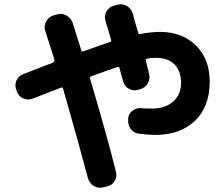

<svg xmlns="http://www.w3.org/2000/svg" viewBox="-20 -808 1040 890"><path d="M58.6 -382.8 55.7 -390.6Q46.9 -413.1 56.2 -434.6Q65.4 -456.1 86.9 -463.9Q180.7 -501 225.6 -517.6Q234.4 -521.5 232.4 -530.3Q225.6 -552.7 211.4 -597.2Q197.3 -641.6 189.9 -663.6Q182.6 -685.5 193.4 -707Q204.1 -728.5 226.6 -736.3L245.1 -741.2Q267.6 -748 287.6 -736.8Q307.6 -725.6 316.4 -703.1Q326.2 -673.8 356.4 -576.2Q358.4 -566.4 367.2 -570.3Q459 -603.5 490.2 -613.3Q497.1 -615.2 495.1 -623Q492.2 -633.8 482.9 -664.6Q473.6 -695.3 468.8 -710.9Q461.9 -734.4 473.6 -754.9Q485.4 -775.4 506.8 -781.2L524.4 -786.1Q547.9 -792 567.9 -780.3Q587.9 -768.6 594.7 -747.1Q596.7 -739.3 606 -706.5Q615.2 -673.8 620.1 -657.2Q622.1 -648.4 629.9 -650.4Q682.6 -660.2 721.7 -660.2Q824.2 -660.2 888.2 -597.2Q952.1 -534.2 952.1 -429.7Q952.1 -313.5 883.8 -248Q815.4 -182.6 699.2 -182.6Q667 -182.6 624 -188.5Q599.6 -191.4 585.9 -210Q572.3 -228.5 574.2 -252.9V-258.8Q576.2 -281.2 594.2 -294.9Q612.3 -308.6 634.8 -306.6Q652.3 -304.7 685.5 -304.7Q745.1 -304.7 782.2 -336.9Q819.3 -369.1 819.3 -422.9Q819.3 -478.5 789.1 -509.3Q758.8 -540 702.1 -540Q684.6 -540 661.1 -536.1Q654.3 -534.2 656.2 -526.4L670.9 -465.8Q676.8 -442.4 665.5 -422.4Q654.3 -402.3 630.9 -394.5L620.1 -391.6Q597.7 -384.8 577.1 -396.5Q556.6 -408.2 550.8 -430.7Q547.9 -440.4 542.5 -460.9Q537.1 -481.4 534.2 -491.2Q532.2 -501 523.4 -497.1Q503.9 -491.2 402.3 -454.1Q395.5 -451.2 397.5 -443.4Q471.7 -194.3 517.6 -11.7Q523.4 10.7 511.7 30.8Q500 50.8 476.6 55.7L458 60.5Q434.6 66.4 414.1 53.7Q393.6 41 387.7 17.6Q340.8 -158.2 272.5 -396.5Q270.5 -405.3 261.7 -401.4Q174.8 -368.2 131.8 -350.6Q109.4 -342.8 88.4 -351.6Q67.4 -360.4 58.6 -382.8Z"/></svg>

Font: Rounded Mgen+ 1mn bold
Style: Bold
Weight: 700
Designer: [Source Han Sans]
Ryoko NISHIZUKA  (kana & ideographs); Paul D. Hunt (Latin, Greek & Cyrillic); Wenlong ZHANG  (bopomofo
Version: Version 1.059.20150602